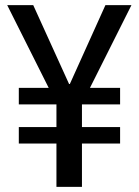

<svg xmlns="http://www.w3.org/2000/svg" viewBox="-20 -725 538 745"><path d="M199 0V-168H53V-232H199V-320H53V-384H184L173 -376L8 -705H109L248 -399H251L389 -705H490L325 -376L315 -384H446V-320H298V-232H446V-168H298V0Z"/></svg>

Font: Nunito Sans 7pt Condensed SemiBold
Style: Regular
Weight: 600
Width: 3
Designer: Vernon Adams
Foundry: Vernon Adams
Version: Version 3.101;gftools[0.9.27]